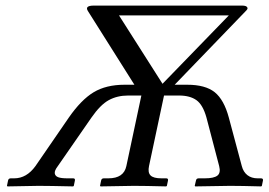

<svg xmlns="http://www.w3.org/2000/svg" viewBox="-20 -665 961 687"><path d="M438.5 -323.2Q399.4 -323.2 369.1 -306.6Q338.9 -290 307.1 -244.1L187 -70.8Q174.3 -54.2 176 -44.4Q177.7 -34.7 188.5 -30.8Q199.2 -26.9 220.7 -26.9H241.7Q249.5 -26.9 248 -19L244.1 0L241.7 2Q154.3 0 118.2 0L6.8 2L4.9 0L8.8 -19Q10.3 -26.9 18.6 -26.9H30.8Q75.2 -26.9 106.9 -70.8L226.1 -244.1Q270.5 -308.1 315.2 -335Q359.9 -361.8 425.8 -361.8H460.9L294.9 -625Q281.7 -645 315.9 -645H846.2Q854 -645 858.9 -643.3Q863.8 -641.6 865.5 -637.2Q867.2 -632.8 858.9 -625L605 -361.8H649.9Q714.8 -361.8 748.3 -335Q781.7 -308.1 798.8 -244.1L845.2 -70.8Q850.6 -49.8 865.2 -38.3Q879.9 -26.9 901.9 -26.9H913.6Q922.4 -26.9 920.9 -19L917 0L914.6 2Q842.3 0 803.2 0L678.7 2L676.8 0L681.2 -19Q682.6 -26.9 690.9 -26.9H712.9Q745.1 -26.9 757.8 -36.6Q770.5 -46.4 764.2 -70.8L718.8 -244.1Q706.1 -290 682.9 -306.6Q659.7 -323.2 620.6 -323.2H566.9L513.2 -70.8Q508.3 -47.9 518.6 -37.4Q528.8 -26.9 557.6 -26.9H574.7Q582.5 -26.9 581.1 -19L577.1 0L574.7 2Q498 0 459 0L339.8 2L337.9 0L341.8 -19Q343.3 -26.9 351.6 -26.9H367.7Q422.9 -26.9 432.1 -70.8L485.8 -323.2ZM561.5 -365.2 798.8 -609.9H405.8Z"/></svg>

Font: Linux Biolinum G
Style: Italic
Weight: 400
Italic angle: -12°
Designer: Philipp H. Poll
Foundry: Philipp H. Poll
Version: Version 0.5.1